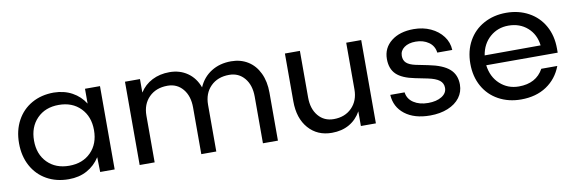

<svg xmlns="http://www.w3.org/2000/svg" viewBox="-43 -817 3405 1135"><g transform="rotate(-10 1659.5 -250.0)"><path d="M486 -89Q456 -42 408.5 -16Q361 10 299 10Q224 10 166.5 -22.5Q109 -55 77 -114Q45 -173 45 -250Q45 -327 77 -386Q109 -445 166.5 -477.5Q224 -510 299 -510Q361 -509 408.5 -483Q456 -457 485 -411V-500H575V0H488ZM495 -250Q495 -332 445.5 -382.5Q396 -433 315 -433Q234 -433 184.5 -382.5Q135 -332 135 -250Q135 -168 184.5 -118Q234 -68 315 -68Q396 -68 445.5 -118Q495 -168 495 -250Z M725 -500H815V-419Q843 -463 889 -486.5Q935 -510 993 -510Q1055 -510 1101 -478Q1147 -446 1168 -388Q1193 -446 1244 -478Q1295 -510 1363 -510Q1420 -510 1463.5 -483Q1507 -456 1531 -405.5Q1555 -355 1555 -288V0H1465V-280Q1465 -349 1430 -391Q1395 -433 1338 -433Q1269 -433 1227 -391Q1185 -349 1185 -280V0H1095V-280Q1095 -349 1060 -391Q1025 -433 968 -433Q899 -433 857 -391Q815 -349 815 -280V0H725Z M1903 -68Q1970 -68 2011.5 -110Q2053 -152 2053 -220V-500H2143V0H2053V-88Q2027 -41 1982.5 -15.5Q1938 10 1878 10Q1791 10 1738 -50.5Q1685 -111 1685 -213V-500H1775V-220Q1775 -152 1810 -110Q1845 -68 1903 -68Z M2663 -349H2573Q2568 -390 2535.5 -412.5Q2503 -435 2458 -435Q2415 -435 2389 -416Q2363 -397 2363 -366Q2363 -339 2380 -323.5Q2397 -308 2434 -300L2508 -285Q2594 -268 2633 -233.5Q2672 -199 2672 -140Q2672 -96 2646.5 -62Q2621 -28 2574.5 -9Q2528 10 2468 10Q2373 10 2316.5 -34Q2260 -78 2256 -151H2342Q2347 -111 2382 -88Q2417 -65 2469 -65Q2519 -65 2550.5 -84.5Q2582 -104 2582 -136Q2582 -164 2560.5 -181Q2539 -198 2491 -208L2417 -223Q2341 -238 2307 -271Q2273 -304 2273 -363Q2273 -429 2324 -469.5Q2375 -510 2459 -510Q2515 -510 2560.5 -489Q2606 -468 2633.5 -431.5Q2661 -395 2663 -349Z M3014 -510Q3089 -510 3148.5 -477.5Q3208 -445 3241 -386Q3274 -327 3274 -250V-225H2845Q2854 -154 2901 -111Q2948 -68 3014 -68Q3118 -68 3162 -148H3258Q3230 -74 3167 -32Q3104 10 3014 10Q2939 10 2879.5 -22.5Q2820 -55 2787 -114Q2754 -173 2754 -250Q2754 -327 2787 -386Q2820 -445 2879.5 -477.5Q2939 -510 3014 -510ZM3182 -285Q3174 -352 3128 -392.5Q3082 -433 3014 -433Q2950 -433 2903.5 -392.5Q2857 -352 2846 -284Z"/></g></svg>

Font: Goli
Style: Regular
Weight: 400
Designer: jaikishan Patel
Foundry: MagicType
Version: Version 1.000